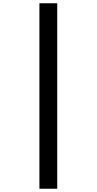

<svg xmlns="http://www.w3.org/2000/svg" viewBox="-20 -886 591 1174"><path d="M221 -866H330V268H221Z"/></svg>

Font: Noto Sans Telugu UI Condensed
Style: Bold
Weight: 700
Width: 3
Designer: Jelle Bosma - Monotype Design Team
Foundry: Monotype Imaging Inc.
Version: Version 2.006